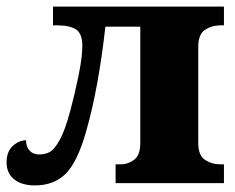

<svg xmlns="http://www.w3.org/2000/svg" viewBox="-20 -556 714 583"><path d="M0 -63Q0 -96 19 -113Q38 -130 59 -130Q59 -110 70 -98.5Q81 -87 99 -87Q117 -87 131 -94.5Q145 -102 161 -130.5Q177 -159 193 -218Q207 -270 218.5 -326.5Q230 -383 230 -417Q230 -454 211 -466.5Q192 -479 154 -479H141V-536H660V-479H648Q623 -479 602.5 -465.5Q582 -452 582 -414V-122Q582 -84 602.5 -70.5Q623 -57 648 -57H660V0H331V-57H347Q369 -57 387.5 -71Q406 -85 406 -122V-475H300Q279 -287 241 -155Q215 -64 179.5 -28.5Q144 7 86 7Q46 7 23 -11.5Q0 -30 0 -63Z"/></svg>

Font: Noto Serif ExtraBold
Style: Regular
Weight: 800
Designer: Monotype Design Team
Foundry: Monotype Imaging Inc.
Version: Version 1.001